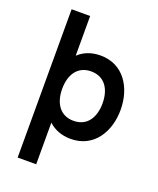

<svg xmlns="http://www.w3.org/2000/svg" viewBox="-163 -788 907 1100"><g transform="rotate(20 291.0 -238.0)"><path d="M308 -93C225 -93 185 -158 185 -244C185 -329 225 -394 308 -394C391 -394 431 -329 431 -244C431 -158 391 -93 308 -93ZM80 214H193V-40C226 -9 272 10 328 10C467 10 541 -108 541 -244C541 -380 467 -498 328 -498C272 -498 227 -480 193 -448V-690H80Z"/></g></svg>

Font: FREAK Grotesk Next
Style: Bold
Weight: 700
Width: 3
Designer: La Scuola Open Source
Foundry: La Scuola Open Source
Version: Version 1.000;PS 1.0;hotconv 1.0.72;makeotf.lib2.5.5900